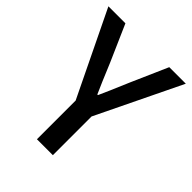

<svg xmlns="http://www.w3.org/2000/svg" viewBox="-190 -763 870 870"><g transform="rotate(45 245.0 -327.5)"><path d="M194 -248 -3 -655H106L183 -480Q224 -381 244 -337H248L272 -391Q303 -463 310 -480L387 -655H493L296 -248V0H194Z"/></g></svg>

Font: Assistant SemiBold
Style: Regular
Weight: 600
Designer: Hebrew By Ben Nathan, Latin by Paul Hunt
Version: Version 2.001; ttfautohint (v1.6)